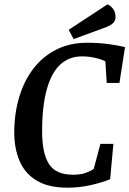

<svg xmlns="http://www.w3.org/2000/svg" viewBox="-20 -858 599 889"><path d="M293 11Q204 11 149.5 -22Q95 -55 70.5 -113Q46 -171 46 -244Q46 -331 68.5 -407Q91 -483 134 -539.5Q177 -596 240 -628Q303 -660 382 -660Q436 -660 481 -654Q526 -648 559 -640L533 -474H474L468 -574Q448 -584 419 -590.5Q390 -597 359 -597Q301 -597 260 -560Q219 -523 197 -445.5Q175 -368 175 -249Q175 -149 206.5 -99Q238 -49 318 -49Q353 -49 376.5 -57.5Q400 -66 414 -76L445 -192H505L490 -28Q450 -12 398.5 -0.5Q347 11 293 11ZM321 -677 298 -720 478 -838Q492 -832 503.5 -817Q515 -802 515 -779Q515 -764 505.5 -753Q496 -742 468 -731Z"/></svg>

Font: Faustina Light SemiBold
Style: Italic
Weight: 600
Italic angle: -8°
Version: Version 1.200